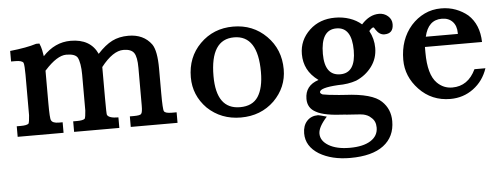

<svg xmlns="http://www.w3.org/2000/svg" viewBox="-45 -528 2272 871"><g transform="rotate(-5 1090.5 -93.0)"><path d="M158 -413Q165 -397 168 -382Q171 -367 173 -354Q228 -413 300 -413Q390 -413 422 -343Q457 -381 489 -397Q521 -413 563 -413Q632 -413 668 -364Q689 -334 689 -252V-141Q689 -66 694 -58Q699 -48 730 -48H751V0H538V-48H556Q586 -48 590 -55Q596 -61 596 -92V-264Q596 -314 583 -332.5Q570 -351 535 -351Q487 -351 433 -282V-141Q433 -67 435 -64Q443 -48 486 -48V0H280V-48H298Q324 -48 333 -55Q335 -59 336.5 -68Q338 -77 339 -92V-243Q339 -250 339 -256Q339 -282 335.5 -302.5Q332 -323 326 -334Q315 -352 275 -352Q233 -352 177 -290L175 -288V-141Q175 -69 180 -62Q186 -48 215 -48H232V0H23V-48H42Q68 -48 77 -55Q81 -62 83 -93V-252Q83 -266 83 -278Q83 -296 82 -311.5Q81 -327 79 -332Q73 -343 42 -343H23V-391Q99 -399 143 -413Z M829 -200Q829 -292 889 -352Q950 -413 1040 -413Q1130 -413 1191 -352Q1252 -291 1252 -200Q1252 -118 1192 -58Q1131 1 1040 1Q950 1 888 -58Q829 -118 829 -200ZM932 -197Q932 -46 1040 -46Q1097 -46 1122.5 -85Q1148 -124 1148 -197Q1148 -364 1040 -364Q932 -364 932 -197Z M1520 -60Q1643 -54 1684 -14Q1722 22 1722 77Q1722 148 1670 187.5Q1618 227 1518 227Q1434 227 1377 193Q1319 157 1319 98Q1319 63 1338 42Q1357 21 1389 21Q1391 21 1401 23.5Q1411 26 1428 31Q1388 75 1388 105Q1388 138 1424 159.5Q1460 181 1520 181Q1581 181 1615 159.5Q1649 138 1649 100Q1649 70 1629 54Q1621 46 1612 42Q1603 38 1594 36Q1583 34 1564.5 33Q1546 32 1520 30Q1519 30 1518 30L1513 29Q1512 29 1511 29Q1465 27 1432 21Q1399 15 1380 4Q1343 -15 1343 -57Q1343 -118 1405 -138Q1371 -163 1355.5 -193.5Q1340 -224 1340 -261Q1340 -325 1388 -370Q1434 -413 1504 -413Q1539 -413 1570 -402.5Q1601 -392 1624 -372Q1661 -413 1704 -413Q1728 -413 1745 -398Q1762 -383 1762 -361Q1762 -318 1721 -318Q1699 -318 1683 -342Q1676 -354 1674 -354Q1667 -354 1654 -339Q1674 -302 1674 -261Q1674 -213 1646.5 -176Q1619 -139 1575 -120Q1538 -107 1491 -107Q1407 -102 1407 -82Q1407 -76 1418 -71Q1436 -67 1492 -62ZM1435 -254Q1435 -155 1506 -155Q1576 -155 1576 -258Q1576 -364 1506 -364Q1435 -364 1435 -254Z M1899 -245V-220Q1899 -119 1938 -80Q1967 -51 2007 -51Q2079 -51 2114 -125H2164Q2145 -68 2099 -34Q2053 0 1994 0Q1909 0 1852 -60Q1796 -119 1796 -195Q1796 -288 1850 -350Q1877 -380 1911.5 -396.5Q1946 -413 1987 -413Q2023 -413 2053.5 -401.5Q2084 -390 2108 -370Q2157 -325 2159 -245ZM2053 -291V-295Q2053 -328 2035 -347Q2017 -366 1986 -366Q1924 -366 1907 -291Z"/></g></svg>

Font: New Athena Unicode
Style: Bold
Weight: 700
Designer: J. Rusten 1997; rev. by R. Hancock 2001, 2002, rev. by D. Mastronarde 2002-2021
Foundry: Society for Classical Studies (formerly American Philological Association)
Version: Version 5.008